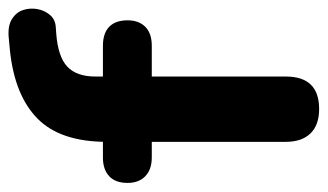

<svg xmlns="http://www.w3.org/2000/svg" viewBox="-177 -572 758 444"><g transform="rotate(-90 202.0 -350.0)"><path d="M172 9Q135 9 115.5 -11Q96 -31 96 -68V-378H60Q32 -378 16.5 -393Q1 -408 1 -434Q1 -462 16.5 -476.5Q32 -491 60 -491H140L96 -451V-482Q96 -589 149.5 -642Q203 -695 307 -706L339 -709Q365 -711 380.5 -701Q396 -691 401 -675Q406 -659 403 -642.5Q400 -626 389.5 -613.5Q379 -601 361 -600L347 -599Q293 -595 270 -573.5Q247 -552 247 -508V-474L228 -491H318Q347 -491 362 -476.5Q377 -462 377 -434Q377 -408 362 -393Q347 -378 318 -378H247V-68Q247 9 172 9Z"/></g></svg>

Font: Nunito ExtraLight ExtraBold
Style: Regular
Weight: 800
Version: Version 3.602